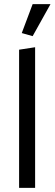

<svg xmlns="http://www.w3.org/2000/svg" viewBox="-20 -915 266 935"><path d="M151 0V-685L73 -673V0ZM139 -739 226 -895H139L86 -754Z"/></svg>

Font: Catamaran
Style: Regular
Weight: 400
Designer: Pria Ravichandran
Version: Version 2.000